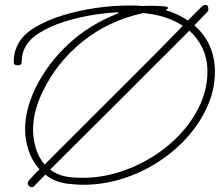

<svg xmlns="http://www.w3.org/2000/svg" viewBox="-20 -696 911 796"><path d="M111 80Q105 80 100 75Q95 70 95 64Q95 59 99 53Q110 41 121 29Q132 17 144 6Q113 -28 98.5 -72.5Q84 -117 84 -160Q84 -204 95.5 -246.5Q107 -289 126 -329Q177 -433 264.5 -514Q352 -595 471 -641L470 -645Q418 -643 359 -633Q300 -623 243.5 -605Q187 -587 144 -560Q70 -516 70 -439Q70 -425 53 -425Q37 -425 37 -439Q37 -530 124 -582Q176 -613 242 -633Q308 -653 378 -663Q448 -673 509 -673Q524 -673 539 -673Q554 -673 569 -671Q580 -672 590.5 -672Q601 -672 612 -672Q638 -672 657.5 -670Q677 -668 677 -663Q677 -660 670 -657L669 -653Q720 -638 759 -611Q775 -628 789.5 -642Q804 -656 815 -667Q824 -676 832 -676Q844 -676 844 -656Q844 -651 839 -646L786 -591Q871 -515 871 -399Q871 -326 841 -257.5Q811 -189 758.5 -129.5Q706 -70 636.5 -25Q567 20 487.5 45Q408 70 325 70Q309 70 293.5 68.5Q278 67 262 66Q206 59 168 28L122 75H123Q118 80 111 80ZM165 -14Q172 -20 178 -26.5Q184 -33 190 -39L375 -224Q511 -359 646 -495L738 -589Q671 -633 574 -642Q429 -610 322 -523.5Q215 -437 158 -318Q139 -280 128 -239.5Q117 -199 117 -157Q117 -120 128.5 -81.5Q140 -43 165 -14ZM324 41Q401 41 476 17Q551 -7 617 -49Q683 -91 733 -146.5Q783 -202 811.5 -266.5Q840 -331 840 -399Q840 -452 820 -495Q800 -538 765 -569Q727 -530 687 -490.5Q647 -451 618 -422Q511 -314 403 -207Q295 -100 188 7Q221 32 266 38Q280 40 295 40.5Q310 41 324 41Z"/></svg>

Font: Ms Madi
Style: Regular
Weight: 400
Designer: Robert E. Leuschke
Foundry: Robert E. Leuschke
Version: Version 1.010; ttfautohint (v1.8.3)